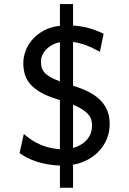

<svg xmlns="http://www.w3.org/2000/svg" viewBox="-20 -801 626 929"><path d="M178.2 -502.9Q178.2 -487.3 181.6 -474.6Q185.1 -461.9 194.8 -450.4Q204.6 -439 222.7 -428.5Q240.7 -418 270 -407.2V-596.7Q249 -592.8 232.2 -583.5Q215.3 -574.2 203.4 -561.8Q191.4 -549.3 184.8 -534.2Q178.2 -519 178.2 -502.9ZM425.3 -193.4Q425.3 -207.5 421.9 -220.5Q418.5 -233.4 408.4 -245.8Q398.4 -258.3 380.6 -270.3Q362.8 -282.2 333.5 -294.4V-85Q353 -90.3 369.6 -99.9Q386.2 -109.4 398.7 -123Q411.1 -136.7 418.2 -154.3Q425.3 -171.9 425.3 -193.4ZM463.4 -550.3Q425.3 -571.3 395 -582.5Q364.7 -593.8 333.5 -597.7V-386.2Q376.5 -373 409.4 -356.2Q442.4 -339.4 464.8 -316.9Q487.3 -294.4 499 -266.1Q510.7 -237.8 510.7 -202.1Q510.7 -162.6 497.1 -129.4Q483.4 -96.2 459.7 -70.6Q436 -44.9 403.6 -27.8Q371.1 -10.7 333.5 -3.9V107.4H270V0Q239.7 -1 211.4 -5.9Q183.1 -10.7 158.2 -18.8Q133.3 -26.9 112.1 -37.4Q90.8 -47.9 74.7 -60.5L95.2 -152.8Q136.2 -116.7 180.2 -99.1Q224.1 -81.5 270 -79.1V-316.9Q266.1 -317.9 263.7 -318.8Q210.9 -334.5 177.7 -353.5Q144.5 -372.6 125.7 -394.8Q106.9 -417 99.9 -442.4Q92.8 -467.8 92.8 -496.6Q92.8 -522.9 102.8 -552.2Q112.8 -581.5 134.5 -607.2Q156.2 -632.8 189.7 -651.9Q223.1 -670.9 270 -676.3V-781.2H333.5V-677.2Q374 -674.8 408.9 -665.3Q443.8 -655.8 481.4 -637.7Z"/></svg>

Font: Andika Basic
Style: Regular
Weight: 400
Designer: Annie Olsen & Victor Gaultney
Foundry: SIL International
Version: Version 1.000